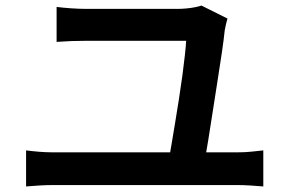

<svg xmlns="http://www.w3.org/2000/svg" viewBox="-20 -714 1040 692"><path d="M800 -647Q797 -638 794 -624.5Q791 -611 790 -605Q787 -575 780 -527Q773 -479 764 -422.5Q755 -366 746.5 -310.5Q738 -255 730.5 -208.5Q723 -162 718 -135H588Q592 -157 598 -192.5Q604 -228 611 -270.5Q618 -313 625 -357.5Q632 -402 637.5 -443Q643 -484 646.5 -516.5Q650 -549 651 -567Q627 -567 589 -567Q551 -567 507 -567Q463 -567 420 -567Q377 -567 343.5 -567Q310 -567 292 -567Q263 -567 236.5 -566Q210 -565 184 -563V-689Q208 -686 237 -684Q266 -682 291 -682Q306 -682 331.5 -682Q357 -682 389 -682Q421 -682 455 -682Q489 -682 521.5 -682Q554 -682 580 -682Q606 -682 622 -682Q634 -682 651 -683.5Q668 -685 683 -688Q698 -691 706 -694ZM74 -172Q97 -169 121.5 -167Q146 -165 169 -165H838Q864 -165 887 -167.5Q910 -170 929 -172V-42Q908 -44 881.5 -45.5Q855 -47 838 -47H169Q147 -47 122.5 -45.5Q98 -44 74 -42Z"/></svg>

Font: Noto Sans KR SemiBold
Style: Regular
Weight: 600
Designer: Ryoko NISHIZUKA  (kana, bopomofo & ideographs); Paul D. Hunt (Latin, Greek & Cyrillic); Sandoll Communications , Soo-you
Foundry: Adobe
Version: Version 2.004-H2;hotconv 1.0.118;makeotfexe 2.5.65603